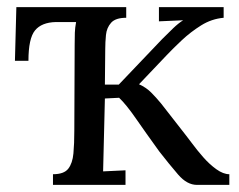

<svg xmlns="http://www.w3.org/2000/svg" viewBox="-20 -520 672 540"><path d="M129 0V-30Q160 -30 172 -45.5Q184 -61 186.5 -88.5Q189 -116 189 -152L190 -394Q190 -414 190.5 -428Q191 -442 194 -458H137Q97 -457 78.5 -434.5Q60 -412 60 -349H22L26 -500H335V-470Q305 -470 292.5 -456Q280 -442 278 -421.5Q276 -401 276 -382L275 -282H314L436 -410Q453 -427 467 -440.5Q481 -454 495 -463L427 -460V-500H609V-470Q575 -467 545.5 -448.5Q516 -430 491.5 -407Q467 -384 449 -365L371 -283Q391 -274 405 -260Q419 -246 433 -229L504 -138Q509 -132 521.5 -115Q534 -98 551.5 -78Q569 -58 588.5 -44Q608 -30 625 -30V0H534Q506 0 481 -29Q456 -58 428 -94Q389 -148 362 -187Q335 -226 315 -245L275 -243L270 -38L333 -41V0Z"/></svg>

Font: Lora
Style: Regular
Weight: 400
Designer: Olga Karpushina, Alexei Vanyashin (Cyrillic)
Foundry: Cyreal
Version: Version 3.005; ttfautohint (v1.8.4.7-5d5b)